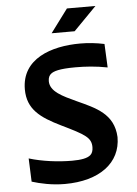

<svg xmlns="http://www.w3.org/2000/svg" viewBox="-62 -986 744 1043"><g transform="rotate(-5 310.0 -464.5)"><path d="M535.5 -600.5 529.5 -729C484.5 -738.5 441.5 -743 398 -743C240 -743 77 -688 77 -521C77 -411.5 147.5 -362 256 -309C384 -247 415.5 -228.5 415.5 -176C415.5 -157 409.5 -142 400 -134C383 -119 349.5 -112.5 299 -112.5C224.5 -112.5 136.5 -123.5 65 -145.5L70 -18.5C115 -4.5 178.5 10 249 10C438.5 10 556 -78.5 556 -219C550 -346.5 453.5 -386 352 -432.5C277.5 -467 210.5 -497 210.5 -554C210.5 -573.5 217.5 -586.5 227 -593.5C241 -605 271.5 -616.5 361.5 -616.5C414 -616.5 472 -613 535.5 -600.5ZM248.5 -812 343 -939H498.5L374 -812Z"/></g></svg>

Font: Monaspace Argon
Style: Bold
Weight: 700
Designer: Riley Cran & the Lettermatic Team
Foundry: Lettermatic
Version: Version 1.000 (Monaspace Argon)